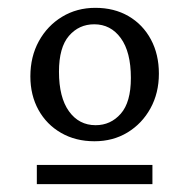

<svg xmlns="http://www.w3.org/2000/svg" viewBox="-20 -700 483 490"><path d="M74 -230V-279H369V-230ZM224 -380.5Q262.5 -380.5 288.2 -409.8Q314 -439 314 -501Q314 -567.5 288.2 -602.8Q262.5 -638 220.5 -638Q181.5 -638 156 -608.5Q130.5 -579 130.5 -517Q130.5 -451.5 156 -416Q181.5 -380.5 224 -380.5ZM221 -339.5Q173 -339.5 136 -360.8Q99 -382 78.2 -419.5Q57.5 -457 57.5 -505Q57.5 -555.5 79.2 -595Q101 -634.5 138.5 -657.2Q176 -680 223.5 -680Q271.5 -680 308 -658.8Q344.5 -637.5 365 -599.5Q385.5 -561.5 385.5 -512Q385.5 -462.5 364 -423.5Q342.5 -384.5 305.5 -362Q268.5 -339.5 221 -339.5Z"/></svg>

Font: Newsreader 16pt
Style: Regular
Weight: 400
Designer: Hugues Gentile
Foundry: Production Type
Version: Version 1.003